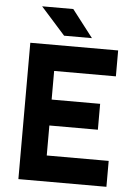

<svg xmlns="http://www.w3.org/2000/svg" viewBox="-59 -937 707 982"><g transform="rotate(5 294.0 -445.5)"><path d="M242 -751H385L277 -891H117ZM73 0H525V-133H207V-287H456V-420H207V-567H524V-700H73Z"/></g></svg>

Font: Unageo
Style: Bold
Weight: 700
Designer: Richard Sepsi
Foundry: Richard Sepsi
Version: Version 2.000